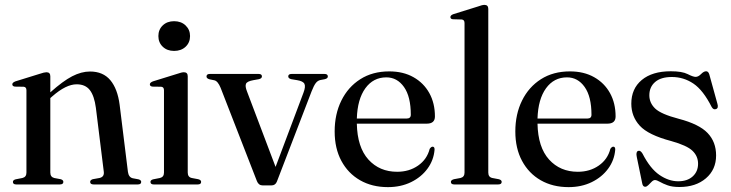

<svg xmlns="http://www.w3.org/2000/svg" viewBox="-20 -757 3002 788"><path d="M186.5 -444V-378Q238.5 -424.5 276.2 -444Q314 -463.5 349.5 -463.5Q403 -463.5 432.8 -428Q462.5 -392.5 471 -327L505 -52Q508 -29.5 524.5 -25.5L548.5 -21Q559.5 -18 559.5 -10.5Q559.5 0 545.5 0H364.5Q350 0 350 -10.5Q350 -18 360.5 -21.5L388.5 -26.5Q408.5 -31 406 -52L373.5 -314.5Q367 -363.5 348.8 -387.2Q330.5 -411 294.5 -411Q251 -411 194.5 -361.5L186.5 -354.5V-49Q186.5 -30.5 202.5 -26.5L229 -21.5Q240 -18.5 240 -10.5Q240 0 225.5 0H46.5Q33 0 33 -10.5Q33 -18 44 -21L72 -26.5Q88.5 -30.5 88.5 -48.5V-386.5Q88.5 -400 77 -401L41 -401.5Q30.5 -403 30.5 -411Q30.5 -418 43 -423L143 -454Q162 -460.5 170.5 -460.5Q186.5 -460.5 186.5 -444Z M694.5 -548Q666 -548 648 -565.2Q630 -582.5 630 -609Q630 -635.5 648 -652.8Q666 -670 694.5 -670Q723.5 -670 741.8 -652.5Q760 -635 760 -609Q760 -582.5 741.8 -565.2Q723.5 -548 694.5 -548ZM750.5 -444V-49Q750.5 -30 767 -26.5L793.5 -21.5Q805.5 -18.5 805.5 -10.5Q805.5 0 791.5 0H611Q597.5 0 597.5 -10.5Q597.5 -18 608.5 -21L636.5 -26.5Q653 -30.5 653 -48.5V-386.5Q653 -400 641.5 -401L605.5 -401.5Q595 -403 595 -411Q595 -418 607.5 -423L707.5 -454Q726 -460.5 734.5 -460.5Q750.5 -460.5 750.5 -444Z M1093.5 4H1058.5Q1041.5 4 1034.5 -13.5L885.5 -396.5Q874 -424.5 859.5 -427.5L840 -431.5Q827.5 -435 827.5 -443Q827.5 -453.5 841 -453.5H1041.5Q1055 -453.5 1055 -443.5Q1055 -435 1042.5 -432L1020 -428Q994.5 -423.5 989.8 -413.5Q985 -403.5 994 -381L1111 -72L1225.5 -376.5Q1235 -401.5 1229.5 -412.8Q1224 -424 1199.5 -428L1175.5 -432Q1163 -435 1163 -443.5Q1163 -453.5 1177 -453.5H1312Q1325.5 -453.5 1325.5 -443Q1325.5 -435 1313 -432L1294.5 -428.5Q1283.5 -426 1275.8 -415.8Q1268 -405.5 1259 -382.5L1116.5 -12Q1110.5 4 1093.5 4Z M1765 -279Q1765 -249.5 1731.5 -249.5H1444.5Q1446.5 -152.5 1492 -102.2Q1537.5 -52 1610 -52Q1659.5 -52 1696 -77.5Q1732.5 -103 1743.5 -146Q1749.5 -155 1755.5 -155Q1764 -155 1763.5 -142.5Q1760 -99.5 1734.5 -64.8Q1709 -30 1667 -9.5Q1625 11 1572 11Q1507 11 1457.8 -17.2Q1408.5 -45.5 1381 -96.8Q1353.5 -148 1353.5 -217.5Q1353.5 -288.5 1381 -344.2Q1408.5 -400 1458.8 -432Q1509 -464 1577.5 -464Q1635 -464 1677 -440.2Q1719 -416.5 1742 -375Q1765 -333.5 1765 -279ZM1565.5 -439.5Q1512 -439.5 1479.5 -394.8Q1447 -350 1444.5 -270.5H1649Q1666 -270.5 1666 -286Q1666 -360.5 1638 -400Q1610 -439.5 1565.5 -439.5Z M1984 -720.5V-49Q1984 -30 2000.5 -26.5L2027 -21.5Q2039 -18.5 2039 -10.5Q2039 0 2024.5 0H1844.5Q1830.5 0 1830.5 -10.5Q1830.5 -18 1843 -21.5L1870 -26.5Q1886.5 -30.5 1886.5 -48.5V-662.5Q1886.5 -676 1875 -677L1838.5 -678Q1828.5 -679 1828.5 -687Q1828.5 -694.5 1841 -699L1940.5 -730Q1959.5 -737 1968 -737Q1984 -737 1984 -720.5Z M2506.5 -279Q2506.5 -249.5 2473 -249.5H2186Q2188 -152.5 2233.5 -102.2Q2279 -52 2351.5 -52Q2401 -52 2437.5 -77.5Q2474 -103 2485 -146Q2491 -155 2497 -155Q2505.5 -155 2505 -142.5Q2501.5 -99.5 2476 -64.8Q2450.5 -30 2408.5 -9.5Q2366.5 11 2313.5 11Q2248.5 11 2199.2 -17.2Q2150 -45.5 2122.5 -96.8Q2095 -148 2095 -217.5Q2095 -288.5 2122.5 -344.2Q2150 -400 2200.2 -432Q2250.5 -464 2319 -464Q2376.5 -464 2418.5 -440.2Q2460.5 -416.5 2483.5 -375Q2506.5 -333.5 2506.5 -279ZM2307 -439.5Q2253.5 -439.5 2221 -394.8Q2188.5 -350 2186 -270.5H2390.5Q2407.5 -270.5 2407.5 -286Q2407.5 -360.5 2379.5 -400Q2351.5 -439.5 2307 -439.5Z M2763.5 -13Q2801 -13 2823 -33Q2845 -53 2845 -85Q2845 -116 2822.2 -138Q2799.5 -160 2735 -178Q2640.5 -203 2605.8 -241Q2571 -279 2571 -331.5Q2571 -393 2614 -428.8Q2657 -464.5 2733 -464.5Q2779.5 -464.5 2802 -453Q2824.5 -441.5 2835 -441.5Q2846 -441.5 2857.2 -453Q2868.5 -464.5 2878 -464.5Q2887 -464.5 2891 -452L2924 -332.5Q2930 -313.5 2919 -309.5Q2908.5 -305 2901 -317.5Q2866 -387 2825.8 -414Q2785.5 -441 2737.5 -441Q2692.5 -441 2668.8 -420.5Q2645 -400 2645 -366Q2645 -334.5 2669 -311.5Q2693 -288.5 2765.5 -269.5Q2849.5 -247.5 2884.2 -211Q2919 -174.5 2919 -119Q2919 -61 2877.2 -25.2Q2835.5 10.5 2768.5 10.5Q2739 10.5 2719.8 3.5Q2700.5 -3.5 2688 -10.8Q2675.5 -18 2668 -18Q2661.5 -18 2654.5 -11Q2647.5 -4 2640.8 2.8Q2634 9.5 2628 9.5Q2618.5 9.5 2616 -3.5L2593.5 -112.5Q2589 -133.5 2598.5 -137.5Q2608 -141.5 2617 -126.5Q2648.5 -65 2686.5 -39Q2724.5 -13 2763.5 -13Z"/></svg>

Font: Fraunces 72pt S000
Style: Regular
Weight: 400
Version: Version 1.000; ttfautohint (v1.8.3)